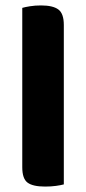

<svg xmlns="http://www.w3.org/2000/svg" viewBox="-20 -680 317 707"><path d="M146 7Q101 7 81.5 -7.5Q62 -22 62 -64V-651Q72 -654 90.5 -657Q109 -660 131 -660Q175 -660 195 -645Q215 -630 215 -588V-1Q204 2 186 4.5Q168 7 146 7Z"/></svg>

Font: Baloo Paaji 2
Style: Bold
Weight: 700
Designer: Shuchita Grover, Noopur Datye and Ek Type
Foundry: Ek Type
Version: Version 1.640;hotconv 1.0.111;makeotfexe 2.5.65597; ttfautoh